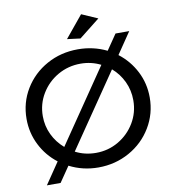

<svg xmlns="http://www.w3.org/2000/svg" viewBox="-100 -988 1012 1130"><g transform="rotate(-10 406.0 -423.5)"><path d="M774 -350Q774 -253 725 -171.5Q676 -90 591.5 -43Q507 4 406 4Q313 4 233 -37L170 55H88L175 -73Q111 -122 74.5 -194.5Q38 -267 38 -350Q38 -448 87 -528.5Q136 -609 220 -655.5Q304 -702 406 -702Q498 -702 578 -663L641 -755H723L636 -627Q700 -578 737 -506Q774 -434 774 -350ZM228 -150 527 -588Q471 -616 407 -616Q333 -616 271 -580.5Q209 -545 172 -484Q135 -423 135 -350Q135 -291 159.5 -239.5Q184 -188 228 -150ZM676 -350Q676 -410 651.5 -462Q627 -514 584 -551L284 -112Q340 -83 407 -83Q480 -83 541.5 -119Q603 -155 639.5 -216Q676 -277 676 -350ZM461 -902 557 -860 433 -762 354 -772Z"/></g></svg>

Font: Montserrat arm2
Style: Regular
Weight: 400
Designer: Julieta Ulanovsky
Foundry: Julieta Ulanovsky
Version: Version 6.000